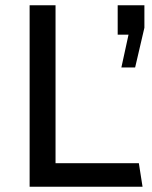

<svg xmlns="http://www.w3.org/2000/svg" viewBox="-20 -706 576 726"><path d="M190 -89H505L519 0H92V-686H190ZM526 -601 491 -451H439L466 -575H425V-686H526Z"/></svg>

Font: Chivo
Style: Regular
Weight: 400
Designer: Hector Gatti
Foundry: Omnibus-Type
Version: Version 1.003